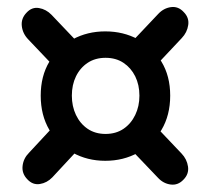

<svg xmlns="http://www.w3.org/2000/svg" viewBox="-20 -617 590 539"><path d="M61.6 -188.3Q45.8 -172.5 43.4 -151.3Q40.9 -130 56.7 -113.7Q71.8 -97.3 91.8 -100.4Q111.8 -103.5 126.9 -119.1L210.3 -208.9L144.5 -277.5ZM54.6 -581.5Q38.8 -565.2 41.2 -543.9Q43.6 -522.5 59.6 -506.1L144.5 -416.8L210.3 -485.4L124.6 -575.5Q109.5 -591 89.5 -594.4Q69.6 -597.8 54.6 -581.5ZM495.8 -583.1Q480.4 -599.9 459.8 -597Q439.2 -594.1 424 -577.7L339.4 -488.2L405.1 -419.5L490.3 -510.1Q505.4 -526 508.4 -546.7Q511.5 -567.3 495.8 -583.1ZM494.9 -112.5Q510.8 -128.4 507.8 -149.3Q504.8 -170.2 489.7 -186L405.1 -275.1L339.4 -206L423.4 -118Q438.5 -101.7 459 -99Q479.6 -96.3 494.9 -112.5ZM275.5 -165.6Q326.5 -165.6 367.6 -188.4Q408.8 -211.1 433.3 -252.3Q457.8 -293.4 457.8 -348.5Q457.8 -403.6 433.2 -444Q408.7 -484.4 367.5 -506.6Q326.4 -528.9 275.5 -528.9Q225.2 -528.9 184.1 -506.6Q142.9 -484.4 118.6 -443.9Q94.3 -403.5 94.3 -348.5Q94.3 -293.5 118.6 -252.3Q142.9 -211.1 184 -188.4Q225.1 -165.6 275.5 -165.6ZM276.3 -241Q247.4 -241 226.2 -255.3Q205 -269.7 193.3 -294.2Q181.7 -318.6 181.7 -348.5Q181.7 -378.8 193.3 -402.7Q205 -426.6 226.2 -440.7Q247.4 -454.7 276.3 -454.7Q305.4 -454.7 326.5 -440.7Q347.7 -426.6 359.6 -402.7Q371.4 -378.7 371.4 -348.5Q371.4 -318.6 359.6 -294.2Q347.8 -269.7 326.6 -255.3Q305.4 -241 276.3 -241Z"/></svg>

Font: Fraunces 144pt S100 Black
Style: Regular
Weight: 900
Version: Version 1.000